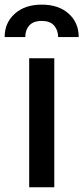

<svg xmlns="http://www.w3.org/2000/svg" viewBox="-52 -792 353 812"><path d="M-32.3 -635.3Q-32.3 -695.7 10.5 -734Q53.3 -772.4 124.6 -772.4Q196 -772.4 238.5 -734.2Q280.9 -696 280.9 -635.3H193.9Q193.5 -665.1 176.5 -684.3Q159.4 -703.5 124.6 -703.5Q88.8 -703.5 71.7 -684.1Q54.7 -664.8 55 -635.3ZM71.4 0V-545.5H177.6V0Z"/></svg>

Font: TID UI Medium
Style: Regular
Weight: 500
Designer: The TID Project Authors
Foundry: Bakken & Bæck
Version: Version 1.001;hotconv 1.0.109;makeotfexe 2.5.65596